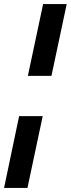

<svg xmlns="http://www.w3.org/2000/svg" viewBox="-28 -763 348 944"><path d="M109 -390 184 -743H300L225 -390ZM-8 161 66 -192H182L107 161Z"/></svg>

Font: Saira Semi Condensed SemiBold
Style: Italic
Weight: 600
Width: 4
Italic angle: -12°
Designer: Hector Gatti with collaboration of the Omnibus-Type team
Foundry: Omnibus-Type
Version: Version 1.001; ttfautohint (v1.8)